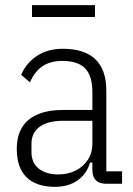

<svg xmlns="http://www.w3.org/2000/svg" viewBox="-20 -712 517 744"><path d="M453 0H392Q374 0 362 -6Q350 -12 344 -24Q338 -36 338 -54V-92L348 -82H329Q316 -38 280.5 -13Q245 12 193 12Q121 12 83 -25Q45 -62 45 -135Q45 -184 65 -217.5Q85 -251 125.5 -268.5Q166 -286 226 -286H338V-354Q338 -419 309.5 -447.5Q281 -476 222 -476Q176 -476 145.5 -456Q115 -436 96 -393L62 -422Q81 -467 122.5 -495Q164 -523 224 -523Q307 -523 349.5 -482.5Q392 -442 392 -360V-48H453ZM338 -244H225Q166 -244 134 -221Q102 -198 102 -155V-123Q102 -80 131 -58Q160 -36 205 -36Q243 -36 273 -51Q303 -66 320.5 -93Q338 -120 338 -154ZM104 -646V-692H348V-646Z"/></svg>

Font: IBM Plex Sans Condensed Light
Style: Regular
Weight: 300
Width: 3
Designer: Mike Abbink, Paul van der Laan, Pieter van Rosmalen
Foundry: Bold Monday
Version: Version 3.201